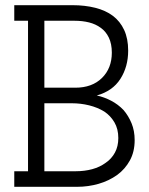

<svg xmlns="http://www.w3.org/2000/svg" viewBox="-20 -720 574 740"><path d="M277 0Q320 0 360 -11.5Q400 -23 432 -46Q462 -68 480.5 -101.5Q499 -135 499 -180Q499 -216 487 -245Q475 -274 456 -296Q435 -318 408 -332Q381 -346 353 -352Q414 -369 444 -416Q474 -463 474 -525Q474 -571 458.5 -604.5Q443 -638 415 -659Q387 -680 347 -690Q307 -700 260 -700H35V-640H88V-60H35V0ZM151 -322H257Q291 -322 323.5 -314Q356 -306 382 -290Q406 -274 421 -248.5Q436 -223 436 -188Q436 -156 423 -132Q410 -108 388 -93Q365 -76 335.5 -68Q306 -60 272 -60H151ZM151 -640H267Q298 -640 323.5 -633.5Q349 -627 368 -613Q388 -599 399.5 -575Q411 -551 411 -517Q411 -457 373 -419.5Q335 -382 270 -382H151Z"/></svg>

Font: Josefin Slab Thin SemiBold
Style: Regular
Weight: 600
Version: Version 2.000